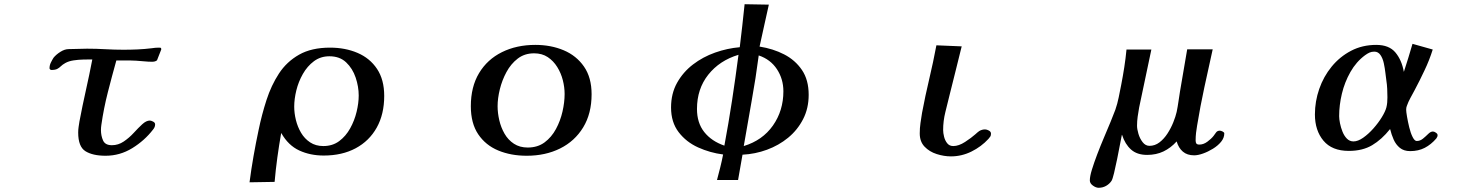

<svg xmlns="http://www.w3.org/2000/svg" viewBox="-20 -734 7040 911"><path d="M745 -499 725 -448Q717 -441 702 -441Q683 -441 664 -443Q645 -445 626 -446Q613 -447 599.5 -447Q586 -447 572 -447H532Q511 -372 491.5 -295.5Q472 -219 461 -142Q460 -136 459.5 -129.5Q459 -123 459 -117Q459 -90 469 -67.5Q479 -45 511 -45Q541 -45 567 -62.5Q593 -80 614.5 -103.5Q636 -127 655 -144.5Q674 -162 691 -162Q697 -162 706.5 -157Q716 -152 716 -144Q716 -137 713.5 -131Q711 -125 706 -119Q666 -67 607.5 -31Q549 5 481 5Q420 5 385.5 -16.5Q351 -38 351 -105Q351 -119 353 -132Q355 -145 357 -158Q371 -232 387.5 -305.5Q404 -379 418 -452Q400 -452 376 -451.5Q352 -451 329 -447.5Q306 -444 290 -435Q276 -427 268.5 -419.5Q261 -412 251.5 -407Q242 -402 223 -402Q221 -402 218 -404.5Q215 -407 215 -410Q215 -424 221 -436.5Q227 -449 234 -460Q246 -475 266.5 -488Q287 -501 306 -501Q328 -501 349.5 -502Q371 -503 393 -503Q437 -503 480 -500.5Q523 -498 566 -498Q600 -498 633 -499.5Q666 -501 699 -505Q717 -508 734 -508Q737 -508 741 -507.5Q745 -507 745 -502Z M1682 -281Q1682 -323 1667.5 -366Q1653 -409 1622.5 -438Q1592 -467 1543 -467Q1501 -467 1469.5 -443.5Q1438 -420 1417 -383Q1396 -346 1386 -305Q1376 -264 1376 -228Q1376 -197 1384 -164.5Q1392 -132 1408.5 -104Q1425 -76 1451.5 -58.5Q1478 -41 1514 -41Q1558 -41 1589.5 -64.5Q1621 -88 1641.5 -125Q1662 -162 1672 -203.5Q1682 -245 1682 -281ZM1803 -279Q1803 -192 1767.5 -128.5Q1732 -65 1667.5 -30.5Q1603 4 1516 4Q1452 4 1400 -20Q1348 -44 1315 -102H1314Q1304 -45 1296 13Q1288 71 1283 129L1164 131Q1172 69 1183 6.5Q1194 -56 1207 -117Q1222 -190 1244.5 -259.5Q1267 -329 1303.5 -385Q1340 -441 1399 -474.5Q1458 -508 1546 -508Q1618 -508 1676.5 -483Q1735 -458 1769 -407Q1803 -356 1803 -279Z M2659 -288Q2659 -320 2650.5 -353.5Q2642 -387 2624 -416Q2606 -445 2579 -463Q2552 -481 2514 -481Q2469 -481 2436.5 -456Q2404 -431 2383 -392Q2362 -353 2351.5 -310Q2341 -267 2341 -230Q2341 -198 2349 -163.5Q2357 -129 2374 -99.5Q2391 -70 2418.5 -52Q2446 -34 2484 -34Q2531 -34 2564 -58.5Q2597 -83 2618 -122Q2639 -161 2649 -205Q2659 -249 2659 -288ZM2787 -287Q2787 -195 2747 -129.5Q2707 -64 2637.5 -29.5Q2568 5 2479 5Q2404 5 2344 -20Q2284 -45 2249 -97Q2214 -149 2214 -230Q2214 -322 2253 -387Q2292 -452 2361.5 -486.5Q2431 -521 2520 -521Q2594 -521 2654.5 -495.5Q2715 -470 2751 -418Q2787 -366 2787 -287Z M3484 -474Q3394 -447 3340.5 -379.5Q3287 -312 3287 -217Q3287 -151 3321.5 -107.5Q3356 -64 3417 -43Q3437 -150 3453.5 -258Q3470 -366 3484 -474ZM3697 -301Q3697 -359 3666.5 -405.5Q3636 -452 3580 -471Q3566 -363 3546.5 -255.5Q3527 -148 3509 -41Q3598 -68 3647.5 -138.5Q3697 -209 3697 -301ZM3817 -284Q3817 -220 3790.5 -168.5Q3764 -117 3719.5 -80.5Q3675 -44 3619 -23.5Q3563 -3 3503 0Q3498 30 3492.5 60Q3487 90 3482 120H3382Q3390 90 3397.5 60Q3405 30 3411 -1Q3349 -9 3292.5 -34.5Q3236 -60 3200 -107Q3164 -154 3164 -224Q3164 -290 3192.5 -341Q3221 -392 3268 -428Q3315 -464 3373 -484.5Q3431 -505 3490 -510Q3496 -561 3502 -612Q3508 -663 3513 -714L3628 -712Q3617 -663 3606 -613Q3595 -563 3584 -513Q3648 -503 3700.5 -476Q3753 -449 3785 -402Q3817 -355 3817 -284Z M4682 -100Q4682 -91 4679 -86.5Q4676 -82 4670 -75Q4636 -38 4589.5 -15Q4543 8 4492 8Q4459 8 4424.5 -3Q4390 -14 4367 -38Q4344 -62 4344 -101Q4344 -126 4347.5 -150.5Q4351 -175 4355 -199Q4370 -279 4389 -359Q4408 -439 4423 -519L4543 -514Q4529 -456 4514.5 -399Q4500 -342 4486 -285Q4476 -244 4465.5 -202Q4455 -160 4455 -117Q4455 -103 4459.5 -85Q4464 -67 4474.5 -54Q4485 -41 4503 -41Q4529 -41 4559 -60.5Q4589 -80 4608 -97Q4613 -101 4617 -105Q4621 -109 4626 -112Q4639 -120 4654 -120Q4662 -120 4672 -114.5Q4682 -109 4682 -100Z M5789 -101Q5789 -80 5774 -61.5Q5759 -43 5735.5 -28.5Q5712 -14 5688 -5.5Q5664 3 5646 3Q5613 3 5592.5 -14.5Q5572 -32 5563 -63Q5535 -32 5500.5 -15.5Q5466 1 5423 1Q5375 1 5346.5 -24.5Q5318 -50 5304 -94H5303Q5300 -80 5294 -48Q5288 -16 5280.5 21Q5273 58 5266 87Q5259 116 5254 124Q5244 139 5228 148Q5212 157 5193 157Q5180 157 5165.5 146.5Q5151 136 5151 122Q5151 103 5161 70.5Q5171 38 5186 -1.5Q5201 -41 5218 -81Q5235 -121 5249.5 -156Q5264 -191 5272 -213Q5282 -242 5288 -272Q5294 -302 5300 -332Q5308 -373 5314.5 -415Q5321 -457 5325 -499H5443Q5429 -430 5414 -361.5Q5399 -293 5385 -224Q5381 -202 5378 -180.5Q5375 -159 5375 -137Q5375 -122 5381.5 -99.5Q5388 -77 5401.5 -59.5Q5415 -42 5434 -42Q5460 -42 5481.5 -58.5Q5503 -75 5519.5 -100.5Q5536 -126 5547 -153.5Q5558 -181 5563 -203Q5568 -227 5571.5 -252Q5575 -277 5579 -301L5613 -500H5734Q5714 -410 5694.5 -320Q5675 -230 5660 -138Q5657 -121 5655 -103.5Q5653 -86 5653 -68Q5653 -58 5656.5 -53Q5660 -48 5671 -48Q5690 -48 5708.5 -61.5Q5727 -75 5738 -89Q5744 -97 5750 -105.5Q5756 -114 5768 -114Q5773 -114 5781 -110Q5789 -106 5789 -101Z M6563 -272Q6563 -292 6562 -312.5Q6561 -333 6558 -352Q6556 -365 6553.5 -387.5Q6551 -410 6546 -433.5Q6541 -457 6530 -473Q6519 -489 6501 -489Q6488 -489 6478 -484.5Q6468 -480 6457 -472Q6415 -441 6387.5 -392.5Q6360 -344 6347 -289.5Q6334 -235 6334 -183Q6334 -169 6338 -149Q6342 -129 6350 -109Q6358 -89 6371 -76Q6384 -63 6402 -63Q6423 -63 6448 -80.5Q6473 -98 6496.5 -124.5Q6520 -151 6536.5 -178Q6553 -205 6558 -224Q6561 -236 6562 -248Q6563 -260 6563 -272ZM6801 -93Q6801 -88 6799.5 -85Q6798 -82 6795 -77Q6770 -48 6740 -32.5Q6710 -17 6671 -17Q6641 -17 6622 -32.5Q6603 -48 6592.5 -72Q6582 -96 6576 -121H6575Q6536 -72 6490.5 -45Q6445 -18 6380 -18Q6300 -18 6259.5 -66.5Q6219 -115 6219 -191Q6219 -253 6239.5 -312Q6260 -371 6298.5 -418Q6337 -465 6390.5 -493Q6444 -521 6510 -521Q6571 -521 6601 -485Q6631 -449 6641 -393Q6652 -426 6662 -459Q6672 -492 6682 -526L6778 -499Q6762 -448 6739 -400Q6728 -376 6716 -352.5Q6704 -329 6692 -306Q6682 -287 6672 -269Q6662 -251 6655 -231Q6652 -224 6652 -213Q6652 -204 6656 -180.5Q6660 -157 6666.5 -130Q6673 -103 6682.5 -84Q6692 -65 6702 -65Q6718 -65 6731.5 -76Q6745 -87 6756.5 -98.5Q6768 -110 6779 -110Q6785 -110 6793 -104.5Q6801 -99 6801 -93Z"/></svg>

Font: Kaisei Tokumin
Style: Bold
Weight: 700
Designer: Font-Kai, 金井和夫
Foundry: KAZUO KANAI
Version: Version 5.003